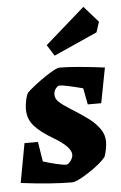

<svg xmlns="http://www.w3.org/2000/svg" viewBox="-52 -749 501 795"><g transform="rotate(-5 198.0 -351.0)"><path d="M370 -146Q370 -134 366.5 -115.5Q363 -97 358 -84Q335 -56 284.5 -23.5Q234 9 216 9Q131 9 3 -7L33 -170H89L102 -88Q130 -79 158 -72.5Q186 -66 198 -66Q206 -66 216 -79.5Q226 -93 226 -105Q226 -138 154 -180Q103 -210 77 -239Q51 -268 51 -309Q51 -324 55 -344.5Q59 -365 66 -377Q94 -404 142 -436.5Q190 -469 204 -469Q266 -469 392 -453L364 -307H308L295 -375Q219 -395 198 -395Q191 -395 182.5 -384.5Q174 -374 174 -359Q174 -342 189 -328Q204 -314 236 -294L255 -282Q291 -259 313.5 -241.5Q336 -224 353 -200Q370 -176 370 -146ZM189 -520 160 -566 325 -711 384 -644 370 -601Z"/></g></svg>

Font: Grenze
Style: Bold Italic
Weight: 700
Italic angle: -10°
Designer: Renata Polastri
Foundry: Omnibus-Type
Version: Version 1.002; ttfautohint (v1.8)